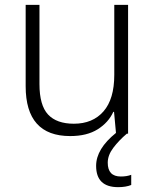

<svg xmlns="http://www.w3.org/2000/svg" viewBox="-20 -552 640 793"><path d="M522 212V170Q504 177 479 177Q425 177 425 120Q425 89 448 58.5Q471 28 504 0H509V-532H452V-243Q452 -143 407.5 -92Q363 -41 285 -41Q214 -41 178.5 -79Q143 -117 143 -205V-532H86V-196Q86 10 270 10Q339 10 383.5 -18Q428 -46 448 -90H451L459 -3Q377 63 377 133Q377 221 468 221Q500 221 522 212Z"/></svg>

Font: Noto Sans Mono UI Light
Style: Regular
Weight: 300
Designer: Monotype Design team
Foundry: Monotype Imaging Inc.
Version: 1.000